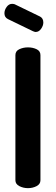

<svg xmlns="http://www.w3.org/2000/svg" viewBox="-20 -977 291 997"><path d="M125 0Q101 0 80.5 -10.5Q60 -21 60 -41V-691Q60 -712 80.5 -721.5Q101 -731 125 -731Q150 -731 170 -721.5Q190 -712 190 -691V-41Q190 -21 170 -10.5Q150 0 125 0ZM165 -811Q161 -811 158 -812.5Q155 -814 151 -815L21 -878Q3 -887 3 -908Q3 -925 14.5 -941Q26 -957 43 -957Q49 -957 56 -955L188 -891Q205 -882 205 -860Q205 -844 193.5 -827.5Q182 -811 165 -811Z"/></svg>

Font: Dosis
Style: Bold
Weight: 700
Designer: EdgarTolentino, PabloImpallari, IginoMarini
Foundry: EdgarTolentino, PabloImpallari, IginoMarini
Version: Version 3.001; ttfautohint (v1.8.2)